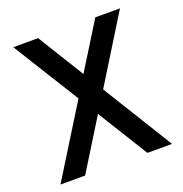

<svg xmlns="http://www.w3.org/2000/svg" viewBox="-122 -778 844 886"><g transform="rotate(-20 300.0 -335.0)"><path d="M38 -670 240 -345 26 0H147L300 -247L453 0H574L361 -345L562 -670H441L300 -443L160 -670Z"/></g></svg>

Font: LT Wave Mono Medium
Style: Regular
Weight: 500
Designer: Daniel Lyons
Version: Version 2.5 (Glyphs App)